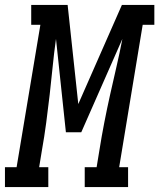

<svg xmlns="http://www.w3.org/2000/svg" viewBox="-67 -755 643 775"><path d="M-47 0V-80H0L96 -655H59V-735H206L249 -335L425 -735H556V-655H509L414 -80H450V0H275V-80H323L334 -147Q343 -204 354 -260.5Q365 -317 377.5 -373Q390 -429 403 -485Q416 -541 427 -598L261 -221H199L159 -598Q151 -541 145.5 -485Q140 -429 133.5 -372.5Q127 -316 119.5 -259.5Q112 -203 102 -147L91 -80H128V0Z"/></svg>

Font: Iosevka Slab Medium
Style: Italic
Weight: 500
Italic angle: -9°
Monospace: yes
Designer: Belleve Invis
Foundry: Belleve Invis
Version: Version 11.1.0; ttfautohint (v1.8.3)